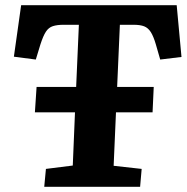

<svg xmlns="http://www.w3.org/2000/svg" viewBox="-20 -720 720 740"><path d="M150.5 0 157 -69 260.5 -82 269 -287H114.5L121 -385H273.5L284 -624.5H225Q200 -624.5 183.8 -619.2Q167.5 -614 157 -598Q146.5 -582 136 -549.5L118 -490.5L33.5 -501.5L61.5 -700H661L679.5 -500.5L597.5 -490.5L580.5 -549.5Q571.5 -580 561.3 -596.2Q551 -612.5 535.8 -618.5Q520.5 -624.5 495 -624.5H442L431.5 -385H572.5L568 -287H427L418 -81L526 -69L520 0Z"/></svg>

Font: Literata
Style: Italic
Weight: 400
Italic angle: -2°
Designer: Latin by Veronika Burian and Jose Scaglione. Greek by Irene Vlachou. Cyrillic by Vera Evstafieva
Foundry: TypeTogether
Version: Version 3.103;gftools[0.9.29]